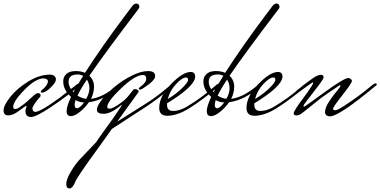

<svg xmlns="http://www.w3.org/2000/svg" viewBox="-20 -640 2135 1078"><path d="M215 -120Q209 -120 209 -124.5Q209 -129 216 -135Q249 -162 249 -184Q249 -198 224 -200Q179 -199 116.5 -135Q54 -71 54 -39Q54 -28 66.5 -28Q79 -28 100 -45Q119 -57 171 -105Q183 -117 194 -117Q208 -117 208 -104Q208 -99 205 -96Q202 -93 194 -83.5Q186 -74 180 -66Q162 -40 162 -32Q162 -12 178 -12Q199 -12 257 -50.5Q315 -89 363 -128L411 -166Q418 -171 424 -171Q430 -171 430 -164V-162Q353 -97 267.5 -40Q182 17 155 17Q123 17 123 -17Q123 -25 126 -32Q129 -39 129 -42Q129 -45 127 -46Q124 -46 88.5 -19Q53 8 26.5 8Q0 8 0 -20Q0 -48 37.5 -95.5Q75 -143 138 -182Q201 -221 261 -221Q275 -221 284.5 -214Q294 -207 294 -192.5Q294 -178 265 -149Q236 -120 215 -120Z M640 -162H663Q570 -78 479 -66Q457 -34 427.5 -11Q398 12 378 12Q354 12 354 -16Q354 -44 379 -96Q335 -135 335 -183Q335 -209 353 -225Q371 -241 404 -241Q437 -241 457 -231Q555 -383 682 -552L725 -609Q735 -620 745 -620Q760 -620 762 -605V-598Q762 -596 757 -589Q560 -330 482 -215Q508 -189 508 -154Q508 -119 491 -85Q559 -93 640 -162ZM365 -181Q365 -151 392 -122Q411 -157 447 -214Q433 -222 416 -222Q365 -222 365 -181ZM415 -103Q439 -88 464 -85Q482 -117 482 -144Q482 -171 468 -193Q434 -143 415 -103ZM411 -32Q428 -32 452 -65Q428 -65 404 -78Q399 -61 399 -53Q399 -32 411 -32Z M941 -166Q948 -171 954 -171Q960 -171 960 -164V-162Q863 -82 808 -46L608 84L546 171Q402 368 402 383Q386 418 371 418Q352 418 352 393Q352 368 376.5 326Q401 284 425 258L520 158Q532 139 569 88Q606 37 618 20L661 -44L663 -48Q663 -50 661 -50Q602 -1 563 -1Q524 -1 524 -23.5Q524 -46 554 -83Q584 -120 626.5 -155Q669 -190 720.5 -215.5Q772 -241 811.5 -241Q851 -241 851 -213Q851 -193 813.5 -165Q776 -137 767.5 -137Q759 -137 759 -141Q759 -147 767 -152Q801 -176 801 -197.5Q801 -219 783 -219Q739 -219 660.5 -144.5Q582 -70 582 -39Q582 -30 596.5 -30Q611 -30 646 -53.5Q681 -77 699 -99L726 -133Q731 -140 739 -140Q747 -140 753 -135Q759 -130 759 -125L638 43L786 -50Q852 -90 918 -146Z M1198 -166Q1205 -171 1211 -171Q1217 -171 1217 -164V-162Q1113 -76 1044 -33Q975 10 919 10Q874 10 874 -34Q874 -99 940 -167.5Q1006 -236 1051 -236Q1076 -236 1076 -208Q1071 -153 918 -60V-50Q918 -17 952.5 -17Q987 -17 1027 -40Q1105 -86 1173 -145ZM1025 -205Q1003 -205 968.5 -168Q934 -131 922 -84Q970 -113 1003 -145.5Q1036 -178 1036 -191.5Q1036 -205 1025 -205Z M1427 -162H1450Q1357 -78 1266 -66Q1244 -34 1214.5 -11Q1185 12 1165 12Q1141 12 1141 -16Q1141 -44 1166 -96Q1122 -135 1122 -183Q1122 -209 1140 -225Q1158 -241 1191 -241Q1224 -241 1244 -231Q1342 -383 1469 -552L1512 -609Q1522 -620 1532 -620Q1547 -620 1549 -605V-598Q1549 -596 1544 -589Q1347 -330 1269 -215Q1295 -189 1295 -154Q1295 -119 1278 -85Q1346 -93 1427 -162ZM1152 -181Q1152 -151 1179 -122Q1198 -157 1234 -214Q1220 -222 1203 -222Q1152 -222 1152 -181ZM1202 -103Q1226 -88 1251 -85Q1269 -117 1269 -144Q1269 -171 1255 -193Q1221 -143 1202 -103ZM1198 -32Q1215 -32 1239 -65Q1215 -65 1191 -78Q1186 -61 1186 -53Q1186 -32 1198 -32Z M1688 -166Q1695 -171 1701 -171Q1707 -171 1707 -164V-162Q1603 -76 1534 -33Q1465 10 1409 10Q1364 10 1364 -34Q1364 -99 1430 -167.5Q1496 -236 1541 -236Q1566 -236 1566 -208Q1561 -153 1408 -60V-50Q1408 -17 1442.5 -17Q1477 -17 1517 -40Q1595 -86 1663 -145ZM1515 -205Q1493 -205 1458.5 -168Q1424 -131 1412 -84Q1460 -113 1493 -145.5Q1526 -178 1526 -191.5Q1526 -205 1515 -205Z M2095 -163Q1884 13 1834 13Q1805 13 1805 -11Q1805 -35 1826.5 -68Q1848 -101 1869.5 -126.5Q1891 -152 1891 -157Q1891 -162 1888 -162Q1795 -100 1777.5 -86Q1760 -72 1720.5 -40Q1681 -8 1669 0Q1657 8 1643 8Q1629 8 1629 -4Q1629 -18 1685 -92Q1739 -166 1739 -175Q1739 -177 1735.5 -177Q1732 -177 1649 -116L1645 -131Q1716 -188 1741 -204Q1766 -220 1781.5 -220Q1797 -220 1797 -205Q1797 -195 1740.5 -123.5Q1684 -52 1684 -46.5Q1684 -41 1687.5 -41Q1691 -41 1801.5 -121.5Q1912 -202 1936 -202Q1943 -202 1949.5 -196.5Q1956 -191 1956 -186Q1956 -174 1903 -106.5Q1850 -39 1850 -30Q1850 -21 1862.5 -21Q1875 -21 1916 -48Q1991 -97 2054 -149L2076 -167Q2083 -172 2089 -172Q2095 -172 2095 -166Z"/></svg>

Font: Mrs Saint Delafield
Style: Regular
Weight: 400
Designer: Alejandro Paul
Foundry: Alejandro Paul
Version: Version 1.001